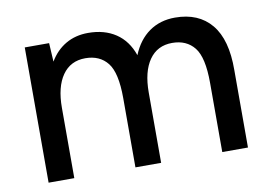

<svg xmlns="http://www.w3.org/2000/svg" viewBox="-61 -606 979 699"><g transform="rotate(-10 428.5 -256.0)"><path d="M66 -500H156L160 -431Q183 -470 219 -491Q255 -512 302 -512Q362 -512 404 -484Q446 -456 465 -401Q487 -455 527.5 -483.5Q568 -512 623 -512Q710 -512 757 -455.5Q804 -399 803 -286V0H708V-256Q708 -350 679 -386.5Q650 -423 597 -423Q542 -423 512 -380Q482 -337 482 -260V0H387V-256Q387 -350 358 -386.5Q329 -423 276 -423Q221 -423 191 -380Q161 -337 161 -260V0H66Z"/></g></svg>

Font: Oak Sans Medium
Style: Regular
Weight: 500
Designer: Erik Kennedy, Walven
Foundry: Erik Kennedy, Walven
Version: Version 1.000